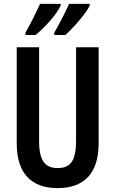

<svg xmlns="http://www.w3.org/2000/svg" viewBox="-20 -957 593 987"><path d="M441 -928V-937H335C323 -909 291 -844 259 -789V-777H316C357 -814 421 -886 441 -928ZM292 -928V-937H186C173 -908 143 -846 111 -789V-777H163C215 -820 271 -884 292 -928ZM487 -219V-714H371V-232C371 -128 340 -93 277 -93C215 -93 181 -126 181 -231V-714H66V-219C66 -67 140 10 276 10C414 10 487 -68 487 -219Z"/></svg>

Font: Noto Sans Sinhala UI ExtraCondensed SemiBold
Style: Regular
Weight: 600
Width: 2
Designer: Jelle Bosma - Monotype Design Team
Foundry: Monotype Imaging Inc.
Version: Version 2.006